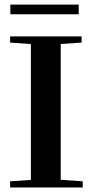

<svg xmlns="http://www.w3.org/2000/svg" viewBox="-20 -823 408 843"><path d="M25.4 -760.3V-802.7H325.7V-760.3ZM24.4 0V-26.9L115.7 -33.2V-629.4L24.4 -636.2V-663.1H338.4V-636.2L246.6 -629.9V-33.7L343.3 -26.9V0Z"/></svg>

Font: Elstob 14pt SemiBold
Style: Regular
Weight: 600
Designer: Peter S. Baker
Version: Version 1.015